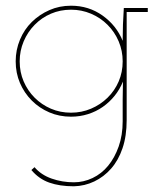

<svg xmlns="http://www.w3.org/2000/svg" viewBox="-20 -403 573 673"><path d="M90 193 101 183Q124 210 161 223Q198 236 239 236Q273 236 304.5 221Q336 206 359 178Q382 150 396 110.5Q410 71 410 22V-54Q410 -70 410.5 -85.5Q411 -101 411 -117Q400 -90 382 -67.5Q364 -45 340.5 -28.5Q317 -12 288.5 -3Q260 6 229 6Q188 6 153 -9Q118 -24 91.5 -50.5Q65 -77 50 -112Q35 -147 35 -188Q35 -228 50 -264Q65 -300 91.5 -326Q118 -352 153 -367.5Q188 -383 229 -383Q291 -383 339.5 -348.5Q388 -314 410 -260Q410 -289 411 -317.5Q412 -346 414 -375H498V-361H424V18Q424 74 409.5 116.5Q395 159 369.5 188Q344 217 310.5 233Q277 249 239 250Q189 250 152.5 237Q116 224 90 193ZM229 -369Q191 -369 158.5 -355Q126 -341 101.5 -316Q77 -291 63 -258Q49 -225 49 -188Q49 -150 63 -117.5Q77 -85 101.5 -60.5Q126 -36 158.5 -22Q191 -8 229 -8Q266 -8 299 -22Q332 -36 357 -60.5Q382 -85 396 -117.5Q410 -150 410 -188Q410 -225 396 -258Q382 -291 357 -316Q332 -341 299 -355Q266 -369 229 -369Z"/></svg>

Font: Josefin Slab Thin
Style: Regular
Weight: 100
Designer: Santiago Orozco
Foundry: Typemade
Version: Version 2.000